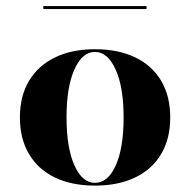

<svg xmlns="http://www.w3.org/2000/svg" viewBox="-20 -589 615 621"><path d="M287.1 11.3Q212.1 11.3 157.7 -14.9Q103.2 -41.1 73.8 -90.7Q44.4 -140.3 44.4 -208.9Q44.4 -278.2 73.8 -327.4Q103.2 -376.6 157.7 -403.2Q212.1 -429.8 287.1 -429.8Q362.1 -429.8 416.9 -403.6Q471.8 -377.4 501.2 -327.8Q530.6 -278.2 530.6 -208.9Q530.6 -140.3 501.2 -90.7Q471.8 -41.1 416.9 -14.9Q362.1 11.3 287.1 11.3ZM287.1 2.4Q329 2.4 354.4 -54Q379.8 -110.5 379.8 -208.9Q379.8 -307.3 354 -364.1Q328.2 -421 287.1 -421Q246 -421 220.6 -364.1Q195.2 -307.3 195.2 -209.7Q195.2 -111.3 220.6 -54.4Q246 2.4 287.1 2.4ZM120.2 -559.7V-569.4H454V-559.7Z"/></svg>

Font: Playfair 144pt SemiExpanded Black
Style: Regular
Weight: 900
Width: 6
Designer: Claus Eggers Sørensen
Foundry: Claus Eggers Sørensen
Version: Version 2.203